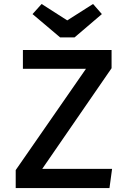

<svg xmlns="http://www.w3.org/2000/svg" viewBox="-20 -964 655 984"><path d="M551.8 -614.4 196.4 -98.5H554.4L541 0H60.5V-92.3L420.5 -611.3H97.4V-707.7H551.8ZM324.6 -859.5 456.9 -943.6 502.1 -891.8 362.1 -772.3H288.2L146.7 -891.8L193.3 -943.6Z"/></svg>

Font: Fira Code Fixed Medium
Style: Regular
Weight: 500
Monospace: yes
Designer: Carrois Corporate, Edenspiekermann AG, Nikita Prokopov
Foundry: Carrois Corporate, Edenspiekermann AG, Nikita Prokopov
Version: Version 5.002